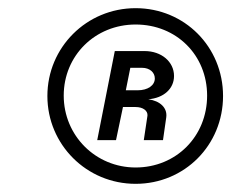

<svg xmlns="http://www.w3.org/2000/svg" viewBox="-20 -736 566 470"><path d="M312 -286C432 -286 526 -381 526 -501C526 -621 432 -716 312 -716C192 -716 96 -620 96 -501C96 -382 192 -286 312 -286ZM312 -326C214 -326 136 -404 136 -502C136 -600 213 -676 312 -676C412 -676 487 -601 487 -502C487 -402 411 -326 312 -326ZM218 -393H264L281 -474H312C330 -474 342 -465 341 -453L332 -393H379L387 -449C390 -472 372 -489 343 -493C381 -496 406 -519 406 -550C406 -585 375 -611 334 -611H261ZM317 -515H288L299 -570H328C346 -570 359 -559 359 -544C359 -527 342 -515 317 -515Z"/></svg>

Font: Uncut Sans Semibold Italic
Style: Regular
Weight: 600
Italic angle: -11°
Designer: Kasper Nordkvist
Foundry: UNCUT.wtf
Version: Version 1.304;Glyphs 3.2 (3246)